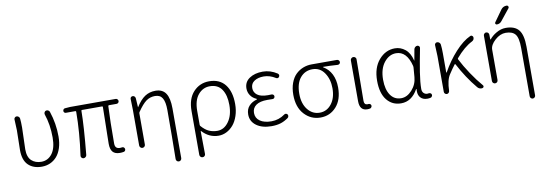

<svg xmlns="http://www.w3.org/2000/svg" viewBox="-67 -1259 5514 1944"><g transform="rotate(-10 2690.0 -287.0)"><path d="M269.5 12.7Q181.6 12.7 130.4 -37.1Q79.1 -86.9 79.1 -191.4Q79.1 -224.6 81.1 -293Q83 -361.3 83 -394.5L78.1 -507.8Q78.1 -517.6 85 -524.4Q91.8 -533.2 103.5 -533.2Q116.2 -533.2 125.5 -524.9Q134.8 -516.6 135.7 -504.9Q139.6 -470.7 139.6 -412.1Q139.6 -377.9 136.2 -298.8Q132.8 -219.7 132.8 -189.5Q132.8 -109.4 171.9 -73.2Q210.9 -37.1 272.5 -37.1Q340.8 -37.1 383.8 -93.8Q426.8 -150.4 426.8 -259.8Q426.8 -392.6 388.7 -502.9Q385.7 -514.6 391.1 -525.4Q396.5 -536.1 407.2 -539.1Q412.1 -540 416 -540Q423.8 -540 430.7 -536.1Q441.4 -531.2 445.3 -518.6Q487.3 -393.6 487.3 -259.8Q487.3 -194.3 470.2 -141.6Q453.1 -88.9 423.8 -55.7Q394.5 -22.5 355 -4.9Q315.4 12.7 269.5 12.7Z M1071.3 12.7Q1021.5 12.7 998 -14.2Q974.6 -41 974.6 -97.7Q974.6 -126 976.1 -189.9Q977.5 -253.9 979 -339.4Q980.5 -424.8 981.4 -474.6Q981.4 -482.4 974.6 -482.4H767.6Q760.7 -482.4 760.7 -474.6Q759.8 -319.3 731.4 -26.4Q730.5 -14.6 720.7 -6.3Q710.9 2 699.2 2Q686.5 1 678.7 -8.3Q670.9 -17.6 672.9 -29.3Q706.1 -264.6 707 -474.6Q707 -482.4 699.2 -482.4H602.5Q592.8 -482.4 586.4 -488.8Q580.1 -495.1 580.1 -504.9Q580.1 -514.6 586.4 -522Q592.8 -529.3 602.5 -529.3L654.3 -533.2H1123Q1133.8 -533.2 1141.1 -525.4Q1148.4 -517.6 1148.4 -507.3Q1148.4 -497.1 1141.1 -489.7Q1133.8 -482.4 1123 -482.4H1044.9Q1038.1 -482.4 1037.1 -474.6Q1029.3 -321.3 1029.3 -91.8Q1029.3 -63.5 1042 -50.3Q1054.7 -37.1 1081.1 -37.1Q1087.9 -37.1 1101.6 -39.1Q1111.3 -41 1119.1 -35.2Q1127 -29.3 1128.9 -19.5Q1130.9 -9.8 1126 -1.5Q1121.1 6.8 1111.3 8.8Q1091.8 12.7 1071.3 12.7Z M1672.9 171.9Q1672.9 183.6 1664.6 192.4Q1656.2 201.2 1644 201.2Q1631.8 201.2 1623.5 192.4Q1615.2 183.6 1615.2 171.9Q1619.1 -53.7 1619.1 -331.1Q1619.1 -415 1595.7 -454.1Q1572.3 -493.2 1519.5 -493.2Q1468.8 -493.2 1428.7 -464.4Q1388.7 -435.5 1337.9 -360.4Q1334 -354.5 1334 -346.7V-27.3Q1334 -14.6 1325.2 -6.3Q1316.4 2 1304.7 2Q1293 2 1284.2 -6.8Q1275.4 -15.6 1275.4 -27.3V-393.6L1272.5 -506.8Q1272.5 -515.6 1278.3 -523.4Q1286.1 -531.2 1296.9 -531.2Q1308.6 -531.2 1316.4 -523.4Q1324.2 -515.6 1325.2 -503.9L1331.1 -412.1Q1331.1 -411.1 1332 -411.1Q1333 -411.1 1333 -412.1Q1377 -482.4 1424.3 -513.7Q1471.7 -544.9 1533.2 -544.9Q1605.5 -544.9 1639.2 -494.1Q1672.9 -443.4 1672.9 -338.9Z M1858.4 170.9V-279.3Q1858.4 -405.3 1923.3 -475.1Q1988.3 -544.9 2085 -544.9Q2192.4 -544.9 2249 -472.7Q2305.7 -400.4 2305.7 -273.4Q2305.7 -207 2287.1 -151.9Q2268.6 -96.7 2237.8 -60.5Q2207 -24.4 2168 -4.9Q2128.9 14.6 2086.9 14.6Q1989.3 14.6 1918.9 -62.5Q1917 -64.5 1915.5 -63.5Q1914.1 -62.5 1914.1 -60.5Q1916 62.5 1917 170.9Q1918 183.6 1909.2 192.4Q1900.4 201.2 1888.2 201.2Q1876 201.2 1867.2 192.4Q1858.4 183.6 1858.4 170.9ZM2082 -36.1Q2151.4 -36.1 2198.7 -102.1Q2246.1 -168 2246.1 -273.4Q2246.1 -375 2205.6 -434.6Q2165 -494.1 2083 -494.1Q2011.7 -494.1 1963.4 -436.5Q1915 -378.9 1915 -269.5V-128.9Q1915 -121.1 1918.9 -115.2Q1959 -69.3 1998 -52.7Q2037.1 -36.1 2082 -36.1Z M2630.9 12.7Q2534.2 12.7 2475.6 -30.3Q2417 -73.2 2417 -144.5Q2417 -199.2 2448.7 -232.9Q2480.5 -266.6 2529.3 -279.3Q2531.2 -280.3 2531.2 -282.7Q2531.2 -285.2 2529.3 -286.1Q2489.3 -302.7 2467.3 -335Q2445.3 -367.2 2445.3 -407.2Q2445.3 -473.6 2499.5 -510.3Q2553.7 -546.9 2636.7 -546.9Q2713.9 -546.9 2784.2 -501Q2793 -495.1 2794.9 -485.4Q2796.9 -475.6 2791 -466.8Q2786.1 -458 2776.4 -456.1Q2766.6 -454.1 2758.8 -460Q2699.2 -497.1 2637.7 -497.1Q2579.1 -497.1 2541.5 -472.2Q2503.9 -447.3 2503.9 -401.4Q2503.9 -356.4 2539.6 -329.6Q2575.2 -302.7 2648.4 -302.7Q2671.9 -302.7 2685.5 -303.7Q2696.3 -303.7 2703.6 -296.9Q2710.9 -290 2710.9 -279.8Q2710.9 -269.5 2703.6 -262.2Q2696.3 -254.9 2685.5 -255.9Q2657.2 -256.8 2632.8 -256.8Q2556.6 -256.8 2517.1 -228.5Q2477.5 -200.2 2477.5 -149.4Q2477.5 -96.7 2520.5 -66.4Q2563.5 -36.1 2638.7 -36.1Q2713.9 -36.1 2776.4 -81.1Q2784.2 -87.9 2794.4 -85.9Q2804.7 -84 2810.5 -76.2Q2814.5 -69.3 2814.5 -61.5Q2814.5 -47.9 2803.7 -40Q2763.7 -11.7 2723.6 0.5Q2683.6 12.7 2630.9 12.7Z M3134.8 12.7Q3036.1 12.7 2968.8 -60.5Q2901.4 -133.8 2901.4 -260.7Q2901.4 -329.1 2920.9 -382.3Q2940.4 -435.5 2973.6 -467.8Q3006.8 -500 3048.8 -516.6Q3090.8 -533.2 3137.7 -533.2H3397.5Q3408.2 -533.2 3416 -525.4Q3423.8 -517.6 3423.8 -506.8Q3423.8 -496.1 3416 -489.3Q3408.2 -482.4 3397.5 -482.4Q3311.5 -488.3 3249 -488.3Q3247.1 -488.3 3247.1 -486.3Q3247.1 -484.4 3248 -483.4Q3302.7 -452.1 3332 -394Q3361.3 -335.9 3361.3 -255.9Q3361.3 -130.9 3296.9 -59.1Q3232.4 12.7 3134.8 12.7ZM3134.8 -37.1Q3208 -37.1 3255.9 -98.1Q3303.7 -159.2 3303.7 -258.8Q3303.7 -351.6 3258.8 -417.5Q3213.9 -483.4 3136.7 -483.4Q3059.6 -483.4 3011.2 -425.8Q2962.9 -368.2 2962.9 -260.7Q2962.9 -160.2 3011.7 -98.6Q3060.5 -37.1 3134.8 -37.1Z M3614.3 12.7Q3536.1 12.7 3536.1 -85V-503.9Q3536.1 -515.6 3544.9 -524.4Q3553.7 -533.2 3565.9 -533.2Q3578.1 -533.2 3586.9 -524.4Q3595.7 -515.6 3594.7 -503.9Q3590.8 -168 3590.8 -78.1Q3590.8 -37.1 3625 -37.1Q3628.9 -37.1 3633.8 -38.1Q3643.6 -39.1 3651.4 -34.2Q3659.2 -29.3 3661.1 -21.5Q3662.1 -17.6 3662.1 -14.6Q3662.1 -7.8 3658.2 -2Q3653.3 7.8 3643.6 9.8Q3629.9 12.7 3614.3 12.7Z M3962.9 12.7Q3872.1 12.7 3816.9 -56.2Q3761.7 -125 3761.7 -253.9Q3761.7 -387.7 3830.1 -467.3Q3898.4 -546.9 3995.1 -546.9Q4052.7 -546.9 4100.1 -509.3Q4147.5 -471.7 4167 -391.6Q4167 -390.6 4168 -390.6Q4168.9 -390.6 4168.9 -391.6L4189.5 -504.9Q4192.4 -516.6 4202.1 -524.9Q4211.9 -533.2 4223.6 -533.2Q4235.4 -533.2 4242.7 -524.4Q4250 -515.6 4247.1 -504.9Q4219.7 -368.2 4203.6 -265.1Q4187.5 -162.1 4187.5 -94.7Q4187.5 -68.4 4202.6 -52.7Q4217.8 -37.1 4240.2 -37.1Q4247.1 -37.1 4255.9 -39.1Q4264.6 -40 4272.9 -35.6Q4281.2 -31.2 4283.2 -22.5Q4284.2 -18.6 4284.2 -15.6Q4284.2 -8.8 4280.3 -2.9Q4275.4 6.8 4265.6 8.8Q4250 12.7 4231.4 12.7Q4185.5 12.7 4160.2 -16.6Q4139.6 -41 4139.6 -81.1Q4139.6 -90.8 4140.6 -101.6Q4140.6 -103.5 4138.7 -103.5Q4136.7 -103.5 4135.7 -102.5Q4072.3 12.7 3962.9 12.7ZM3972.7 -38.1Q4033.2 -38.1 4084 -94.2Q4134.8 -150.4 4140.6 -225.6L4148.4 -323.2Q4149.4 -331.1 4147.5 -337.9Q4108.4 -496.1 3998 -496.1Q3926.8 -496.1 3875 -430.7Q3823.2 -365.2 3823.2 -253.9Q3823.2 -153.3 3862.8 -95.7Q3902.3 -38.1 3972.7 -38.1Z M4809.6 -23.4Q4813.5 -18.6 4813.5 -12.7Q4813.5 -9.8 4812.5 -6.8Q4808.6 2.9 4798.8 3.9Q4794.9 4.9 4790 4.9Q4763.7 4.9 4747.1 -16.6Q4649.4 -133.8 4572.3 -281.2Q4570.3 -284.2 4567.9 -284.2Q4565.4 -284.2 4564.5 -282.2Q4536.1 -246.1 4502 -193.4Q4464.8 -139.6 4461.9 -27.3Q4460.9 -15.6 4453.1 -7.8Q4445.3 0 4434.6 0Q4423.8 0 4415.5 -7.8Q4407.2 -15.6 4407.2 -27.3V-394.5L4402.3 -508.8Q4402.3 -517.6 4408.2 -524.4Q4415 -533.2 4426.8 -533.2Q4439.5 -533.2 4449.2 -524.9Q4459 -516.6 4460.9 -504.9Q4465.8 -466.8 4465.8 -412.1V-215.8Q4465.8 -213.9 4467.8 -213.9Q4469.7 -213.9 4470.7 -215.8Q4532.2 -327.1 4612.8 -415Q4693.4 -502.9 4769.5 -537.1Q4773.4 -539.1 4777.3 -539.1Q4783.2 -539.1 4788.1 -535.2Q4797.9 -530.3 4798.8 -518.6Q4798.8 -516.6 4798.8 -513.7Q4798.8 -491.2 4776.4 -479.5Q4694.3 -438.5 4608.4 -337.9Q4603.5 -332 4607.4 -325.2Q4644.5 -252 4699.2 -169.9Q4753.9 -87.9 4809.6 -23.4Z M5126 -746.1Q5147.5 -776.4 5185.5 -776.4Q5196.3 -776.4 5201.2 -766.1Q5206.1 -755.9 5199.2 -747.1L5104.5 -628.9Q5085.9 -605.5 5055.7 -605.5Q5045.9 -605.5 5041.5 -613.8Q5037.1 -622.1 5043 -629.9ZM5136.7 -555.7Q5228.5 -555.7 5270 -504.4Q5311.5 -453.1 5311.5 -332V168Q5311.5 179.7 5303.2 188Q5294.9 196.3 5283.7 196.3Q5272.5 196.3 5264.2 188Q5255.9 179.7 5255.9 168V-328.1Q5255.9 -432.6 5225.6 -469.7Q5195.3 -506.8 5127 -506.8Q5070.3 -506.8 5017.1 -459Q4963.9 -411.1 4963.9 -362.3V-50.8Q4963.9 -38.1 4955.6 -29.8Q4947.3 -21.5 4935.1 -21.5Q4922.9 -21.5 4914.6 -29.8Q4906.2 -38.1 4906.2 -50.8V-517.6Q4906.2 -528.3 4914.6 -536.6Q4922.9 -544.9 4933.6 -544.9Q4945.3 -544.9 4953.6 -536.6Q4961.9 -528.3 4961.9 -517.6L4962.9 -468.8Q4962.9 -467.8 4964.4 -466.8Q4965.8 -465.8 4967.8 -467.8Q4996.1 -502.9 5037.1 -526.4Q5085.9 -555.7 5136.7 -555.7Z"/></g></svg>

Font: irohamaru Light
Style: Regular
Weight: 200
Designer: [Source Han Sans]
Ryoko NISHIZUKA  (kana & ideographs); Paul D. Hunt (Latin, Greek & Cyrillic); Wenlong ZHANG  (bopomofo
Version: Version 1.01